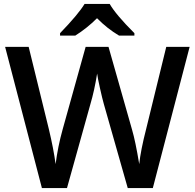

<svg xmlns="http://www.w3.org/2000/svg" viewBox="-20 -951 986 971"><path d="M752.9 0H626L504.9 -425.8Q497.1 -453.1 485.4 -505.9Q473.6 -558.6 471.2 -579.1Q457.5 -492.7 437 -423.8L318.8 0H191.9L5.9 -713.9H125L227.1 -297.9Q251 -197.8 261.2 -121.1Q272.5 -209.5 296.9 -296.9L413.1 -713.9H528.8L647.9 -294.9Q665 -236.8 684.1 -121.1Q691.4 -190.9 719.2 -298.8L820.8 -713.9H939ZM283.7 -771V-783.2Q377 -879.9 407.7 -931.2H534.7Q565.4 -877.4 659.7 -783.2V-771H582Q522 -806.6 470.7 -858.9Q420.4 -808.6 360.8 -771Z"/></svg>

Font: OpenSans-Semibold
Style: Regular
Weight: 600
Foundry: Ascender Corporation
Version: Version 1.10